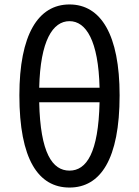

<svg xmlns="http://www.w3.org/2000/svg" viewBox="-20 -829 623 862"><path d="M292 -809C151 -809 67 -673 67 -401C67 -114 152 13 292 13C431 13 517 -114 517 -401C517 -673 433 -809 292 -809ZM427 -435H156C161 -647 217 -734 292 -734C366 -734 422 -647 427 -435ZM156 -370H427C422 -142 368 -63 292 -63C215 -63 161 -142 156 -370Z"/></svg>

Font: Spoqa Han Sans Neo
Style: Regular
Weight: 400
Designer: [Spoqa Han Sans Neo] Dong-huui Kim ___ Younghwa Kang ___ Yujin Lee ___ [Noto Sans] Ryoko NISHIZUKA ____ (kana & ideograp
Foundry: Spoqa (http://www.spoqa-han-sans.com)
Version: Version 1.100;hotconv 1.0.109;makeotfexe 2.5.65596